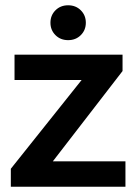

<svg xmlns="http://www.w3.org/2000/svg" viewBox="-20 -707 516 727"><path d="M21 0ZM21 -68 289 -404H35V-500H444V-438L180 -96H455V0H21ZM171 -621Q171 -649 190 -668Q209 -687 238 -687Q267 -687 286 -668Q305 -649 305 -621Q305 -593 286 -574Q267 -555 238 -555Q209 -555 190 -574Q171 -593 171 -621Z"/></svg>

Font: Sarabun
Style: Bold
Weight: 700
Designer: Suppakit Chalermlarp | Katatrad Co.,Ltd.
Foundry: Cadson Demak Co.,Ltd.
Version: Version 1.000; ttfautohint (v1.6)